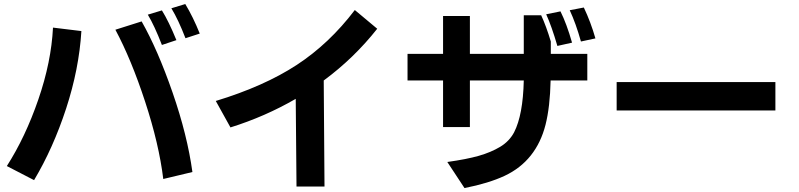

<svg xmlns="http://www.w3.org/2000/svg" viewBox="-20 -871 4040 971"><path d="M14.6 -31.2Q108.4 -177.7 173.8 -367.7Q239.3 -557.6 248 -731.4L391.6 -713.9Q379.9 -522.5 314.5 -322.3Q249 -122.1 152.3 40ZM563.5 -720.7 696.3 -762.7Q778.3 -618.2 853 -402.3Q927.7 -186.5 953.1 -1L805.7 34.2Q784.2 -142.6 713.9 -356.9Q643.6 -571.3 563.5 -720.7ZM727.5 -796.9 798.8 -818.4Q833 -763.7 872.1 -668L798.8 -643.6Q760.7 -742.2 727.5 -796.9ZM846.7 -829.1 917 -850.6Q957 -784.2 990.2 -701.2L918 -677.7Q881.8 -771.5 846.7 -829.1Z M1071.3 -360.4Q1315.4 -434.6 1480.5 -542.5Q1645.5 -650.4 1774.4 -820.3L1887.7 -725.6Q1770.5 -577.1 1617.2 -463.9L1621.1 72.3H1479.5L1475.6 -371.1Q1320.3 -281.2 1145.5 -226.6Z M2041 -463.9V-598.6H2220.7V-790H2356.4V-598.6H2628.9V-793.9H2716.8Q2742.2 -739.3 2765.6 -661.1V-598.6H2950.2V-463.9H2764.6Q2761.7 -330.1 2738.8 -239.7Q2715.8 -149.4 2664.1 -84.5Q2612.3 -19.5 2532.2 18.1Q2452.1 55.7 2329.1 80.1L2242.2 -51.8Q2339.8 -65.4 2401.4 -83Q2462.9 -100.6 2509.3 -128.4Q2555.7 -156.2 2580.1 -202.1Q2625 -290 2628.9 -463.9H2356.4V-228.5H2220.7V-463.9ZM2742.2 -798.8 2814.5 -813.5Q2845.7 -751 2873 -655.3L2798.8 -638.7Q2769.5 -739.3 2742.2 -798.8ZM2861.3 -819.3 2932.6 -833Q2967.8 -758.8 2991.2 -676.8L2918 -661.1Q2892.6 -752 2861.3 -819.3Z M3098.6 -312.5V-456.1H3901.4V-312.5Z"/></svg>

Font: GenEi M Gothic v2 Bold
Style: Regular
Weight: 700
Version: Version 2.0